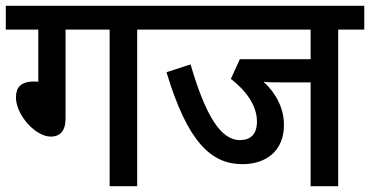

<svg xmlns="http://www.w3.org/2000/svg" viewBox="-20 -642 1276 662"><path d="M206 -540H358V0H453V-540H543V-622H0V-540H112V-360L98 -361C50 -361 35 -339 35 -306C35 -246 102 -171 155 -171C189 -171 206 -193 206 -233Z M1146 -540H1236V-622H530V-540H1051V-438H807L776 -370C828 -330 866 -278 866 -223C866 -179 844 -159 807 -159C740 -159 688 -246 637 -420L554 -393C626 -155 706 -76 816 -76C899 -76 959 -123 959 -211C959 -269 932 -320 889 -360C903 -358 922 -358 945 -358H1051V0H1146Z"/></svg>

Font: Noto Sans Devanagari SemiCondensed Medium
Style: Regular
Weight: 500
Width: 4
Designer: Jelle Bosma - Monotype Design Team
Foundry: Monotype Imaging Inc.
Version: Version 2.004